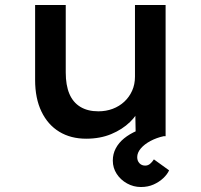

<svg xmlns="http://www.w3.org/2000/svg" viewBox="-20 -547 808 771"><path d="M326 10Q264 10 218 -18Q172 -46 146.5 -99Q121 -152 121 -226V-527H244V-256Q244 -205 258.5 -170.5Q273 -136 302.5 -118Q332 -100 375 -100Q406 -100 432.5 -110Q459 -120 479 -138.5Q499 -157 510.5 -182.5Q522 -208 522 -239V-527H645V0H525L523 -110L545 -122Q533 -87 502 -57Q471 -27 426.5 -8.5Q382 10 326 10ZM546 204Q516 204 490 189.5Q464 175 448.5 151Q433 127 433 98Q433 71 445 48.5Q457 26 478.5 8.5Q500 -9 531 -22.5Q562 -36 598 -46L637 0Q609 6 584.5 19Q560 32 545.5 49Q531 66 531 84Q531 99 540 108.5Q549 118 563 118Q574 118 582.5 111Q591 104 598 93L659 137Q652 153 635.5 168.5Q619 184 596.5 194Q574 204 546 204Z"/></svg>

Font: Lexend Exa Medium
Style: Regular
Weight: 500
Designer: Bonnie Shaver-Troup, Thomas Jockin
Foundry: Lexend
Version: Version 1.007